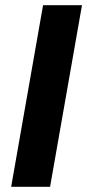

<svg xmlns="http://www.w3.org/2000/svg" viewBox="-20 -720 336 740"><path d="M23 0 146 -700H296L173 0Z"/></svg>

Font: DM Sans Black
Style: Italic
Weight: 900
Italic angle: -10°
Designer: Colophon Foundry, Jonny Pinhorn
Foundry: Colophon Foundry
Version: Version 4.004;gftools[0.9.30]